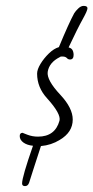

<svg xmlns="http://www.w3.org/2000/svg" viewBox="-20 -629 317 652"><path d="M65 3Q55 3 55 -6Q55 -28 92 -134Q72 -136 59.5 -145Q47 -154 47 -167Q47 -178 57 -178Q56 -178 73 -171.5Q90 -165 109 -165Q167 -165 182 -219Q188 -242 140 -295Q106 -332 106 -379Q106 -393 117.5 -412Q129 -431 146 -447.5Q163 -464 180 -469Q214 -551 232 -584Q237 -592 246 -600.5Q255 -609 264 -609Q277 -609 277 -601Q277 -593 262 -566Q253 -550 240.5 -525Q228 -500 213 -468Q225 -465 228 -455Q229 -452 229.5 -449Q230 -446 230 -443Q230 -427 218 -427Q211 -427 207 -432Q202 -437 193 -437Q191 -437 188 -437Q185 -437 183 -435Q147 -417 142 -385Q138 -357 185 -307Q227 -262 227 -223Q227 -180 183 -154Q154 -136 119 -133Q105 -91 94 -56Q83 -21 79 -9Q75 3 65 3Z"/></svg>

Font: Square Peg
Style: Regular
Weight: 400
Designer: Robert E. Leuschke
Foundry: Robert E. Leuschke
Version: Version 1.010; ttfautohint (v1.8.4.7-5d5b)